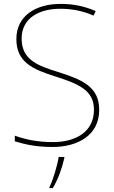

<svg xmlns="http://www.w3.org/2000/svg" viewBox="-20 -744 583 985"><path d="M489 -180C489 -298 404 -335 277 -375C174 -407 91 -437 91 -546C91 -653 183 -699 289 -699C342 -699 398 -691 460 -664L471 -687C412 -713 354 -724 291 -724C165 -724 64 -664 64 -544C64 -425 147 -389 263 -352C386 -313 462 -280 462 -181C462 -65 365 -15 252 -15C171 -15 109 -29 56 -48V-19C104 -5 158 10 250 10C380 10 489 -51 489 -180ZM310 67V61H281C275 104 250 185 234 215V221H251C279 174 298 119 310 67Z"/></svg>

Font: Noto Sans Ethiopic Thin
Style: Regular
Weight: 100
Designer: Monotype Design Team
Foundry: Monotype Imaging Inc.
Version: Version 2.102